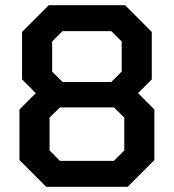

<svg xmlns="http://www.w3.org/2000/svg" viewBox="-20 -720 670 740"><path d="M55 -103V-298L118 -361L65 -414V-597L168 -700H462L565 -597V-414L512 -361L575 -298V-103L472 0H158ZM409 -404 449 -444V-560L409 -600H221L181 -560V-444L221 -404ZM419 -100 459 -140V-267L419 -306H211L171 -267V-140L211 -100Z"/></svg>

Font: Chakra Petch SemiBold
Style: Regular
Weight: 600
Designer: Katatrad Aksorn Co.,Ltd.
Foundry: Cadson Demak Co.,Ltd.
Version: Version 1.000; ttfautohint (v1.6)